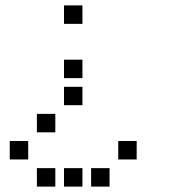

<svg xmlns="http://www.w3.org/2000/svg" viewBox="-20 -704 640 708"><path d="M217 -684Q216 -684 216 -684Q216 -684 216 -683V-617Q216 -616 216 -616Q216 -616 217 -616H283Q284 -616 284 -616Q284 -616 284 -617V-683Q284 -684 284 -684Q284 -684 283 -684ZM217 -484Q216 -484 216 -484Q216 -484 216 -483V-417Q216 -416 216 -416Q216 -416 217 -416H283Q284 -416 284 -416Q284 -416 284 -417V-483Q284 -484 284 -484Q284 -484 283 -484ZM217 -384Q216 -384 216 -384Q216 -384 216 -383V-317Q216 -316 216 -316Q216 -316 217 -316H283Q284 -316 284 -316Q284 -316 284 -317V-383Q284 -384 284 -384Q284 -384 283 -384ZM117 -284Q116 -284 116 -284Q116 -284 116 -283V-217Q116 -216 116 -216Q116 -216 117 -216H183Q184 -216 184 -216Q184 -216 184 -217V-283Q184 -284 184 -284Q184 -284 183 -284ZM17 -184Q16 -184 16 -184Q16 -184 16 -183V-117Q16 -116 16 -116Q16 -116 17 -116H83Q84 -116 84 -116Q84 -116 84 -117V-183Q84 -184 84 -184Q84 -184 83 -184ZM417 -184Q416 -184 416 -184Q416 -184 416 -183V-117Q416 -116 416 -116Q416 -116 417 -116H483Q484 -116 484 -116Q484 -116 484 -117V-183Q484 -184 484 -184Q484 -184 483 -184ZM117 -84Q116 -84 116 -84Q116 -84 116 -83V-17Q116 -16 116 -16Q116 -16 117 -16H183Q184 -16 184 -16Q184 -16 184 -17V-83Q184 -84 184 -84Q184 -84 183 -84ZM217 -84Q216 -84 216 -84Q216 -84 216 -83V-17Q216 -16 216 -16Q216 -16 217 -16H283Q284 -16 284 -16Q284 -16 284 -17V-83Q284 -84 284 -84Q284 -84 283 -84ZM317 -84Q316 -84 316 -84Q316 -84 316 -83V-17Q316 -16 316 -16Q316 -16 317 -16H383Q384 -16 384 -16Q384 -16 384 -17V-83Q384 -84 384 -84Q384 -84 383 -84Z"/></svg>

Font: Doto SemiBold
Style: Regular
Weight: 600
Monospace: yes
Version: Version 1.000